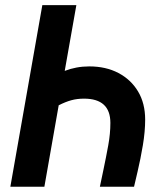

<svg xmlns="http://www.w3.org/2000/svg" viewBox="-20 -713 626 733"><path d="M361.3 0 375 -65.4Q385.3 -114.3 393.3 -158.4Q401.4 -202.6 401.4 -243.7Q401.4 -336.4 300.8 -336.4Q274.4 -336.4 252.2 -330.3Q230 -324.2 204.1 -311L149.4 0H19.5L141.6 -693.4H271.5L227.1 -442.4Q248.5 -450.7 272 -455.1Q295.4 -459.5 320.8 -459.5Q384.3 -459.5 432.1 -434.3Q480 -409.2 507.1 -363.8Q534.2 -318.4 534.2 -256.3Q534.2 -210.9 525.4 -158.4Q516.6 -106 505.4 -58.6L491.7 0Z"/></svg>

Font: Cascadia Code PL
Style: Bold Italic
Weight: 700
Italic angle: -10°
Monospace: yes
Designer: Aaron Bell
Foundry: Saja Typeworks
Version: Version 2404.023; ttfautohint (v1.8.4)